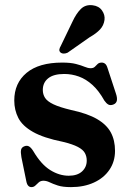

<svg xmlns="http://www.w3.org/2000/svg" viewBox="-20 -735 528 767"><path d="M254.5 -33Q289 -33 307.8 -50.2Q326.5 -67.5 326.5 -93.5Q326.5 -110 319.2 -123.5Q312 -137 291.2 -148Q270.5 -159 231 -168.5Q154 -184 111.8 -208Q69.5 -232 53.2 -263.8Q37 -295.5 37 -333.5Q37 -403 86.2 -444Q135.5 -485 228.5 -485Q262 -485 283.2 -479.5Q304.5 -474 318 -468.2Q331.5 -462.5 342 -462.5Q353 -462.5 358.8 -468.2Q364.5 -474 370.2 -479.5Q376 -485 386.5 -485Q394 -485 400 -480.2Q406 -475.5 410 -462L443 -361.5Q449 -344 446.8 -333Q444.5 -322 433 -317.5Q421.5 -313 413.2 -317.2Q405 -321.5 397 -333Q375 -372.5 349.2 -395.8Q323.5 -419 295.2 -429.2Q267 -439.5 236.5 -439.5Q194 -439.5 172.5 -422.2Q151 -405 151 -375.5Q151 -358 160 -344Q169 -330 193.8 -318.2Q218.5 -306.5 264.5 -295.5Q330 -281.5 368 -259.2Q406 -237 422.8 -205.8Q439.5 -174.5 439.5 -132.5Q439.5 -89.5 417.2 -56.8Q395 -24 355.2 -5.8Q315.5 12.5 263.5 12.5Q230.5 12.5 210.8 6Q191 -0.5 178.2 -6.8Q165.5 -13 153.5 -13Q142.5 -13 135.2 -6.8Q128 -0.5 121.5 6Q115 12.5 105.5 12.5Q98 12.5 92.8 7Q87.5 1.5 85 -11.5L65.5 -107Q62 -127 64.2 -136.8Q66.5 -146.5 77 -150.5Q88 -155 96.5 -149.8Q105 -144.5 113.5 -130.5Q144.5 -78 180.8 -55.5Q217 -33 254.5 -33ZM269.5 -648.5Q284.5 -681 303 -699.2Q321.5 -717.5 350 -714Q375 -711 387.5 -693.2Q400 -675.5 397.5 -655.5Q394.5 -633.5 379.8 -617.5Q365 -601.5 338.5 -586.5L250 -524.5Q242.5 -521 234.8 -521Q227 -521 221.5 -525.5Q216 -531 217.2 -537.8Q218.5 -544.5 222.5 -551Z"/></svg>

Font: Fraunces SemiBold
Style: Regular
Weight: 600
Version: Version 1.000;[b76b70a41]